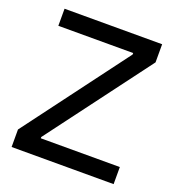

<svg xmlns="http://www.w3.org/2000/svg" viewBox="-122 -758 784 856"><g transform="rotate(20 270.0 -330.0)"><path d="M28 0V-83L394 -572V-579H39V-660H502V-574L137 -87V-81H512V0Z"/></g></svg>

Font: Bricolage Grotesque 60pt
Style: Regular
Weight: 400
Version: Version 1.001;gftools[0.9.33.dev8+g029e19f]